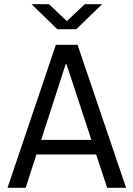

<svg xmlns="http://www.w3.org/2000/svg" viewBox="-20 -901 640 921"><path d="M16 0 248 -686H352L585 0H494L299 -593H295L103 0ZM122 -160V-230H475V-160ZM255 -761 131 -881H215L316 -785H285L387 -881H470L346 -761Z"/></svg>

Font: Chivo Mono Light
Style: Regular
Weight: 300
Monospace: yes
Designer: Hector Gatti
Foundry: Omnibus-Type
Version: Version 1.008